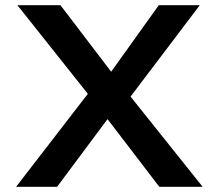

<svg xmlns="http://www.w3.org/2000/svg" viewBox="-20 -720 843 740"><path d="M594 0 353 -315 47 -700H213L447 -393L761 0ZM42 0 336 -381 425 -302 200 0ZM466 -325 378 -401 592 -700H750Z"/></svg>

Font: Lexend Exa Medium
Style: Regular
Weight: 500
Designer: Bonnie Shaver-Troup, Thomas Jockin
Foundry: Lexend
Version: Version 1.007